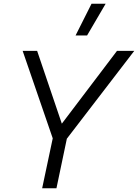

<svg xmlns="http://www.w3.org/2000/svg" viewBox="-20 -1014 743 1034"><path d="M449 -823H387L473 -994H549ZM207 0 264 -269 102 -740H180L313 -348L610 -740H703L340 -267L284 0Z"/></svg>

Font: Be Vietnam Pro Light
Style: Italic
Weight: 300
Italic angle: -12°
Designer: Lam Bao, Tony Le, Vietanh Nguyen
Foundry: Yellow Type Foundry
Version: Version 1.002; ttfautohint (v1.8.3)